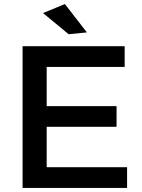

<svg xmlns="http://www.w3.org/2000/svg" viewBox="-20 -928 700 948"><path d="M607.5 0H91.5V-700H595.5V-597.5H210.5V-404H555.5V-302H210.5V-102.5H607.5ZM319 -759 192.5 -863.5 300.5 -908 409 -768Z"/></svg>

Font: Argentum Novus Medium
Style: Regular
Weight: 500
Designer: Julieta Ulanovsky (font) & Cristiano Sobral (main changes)
Foundry: Julieta Ulanovsky (font) & Cristiano Sobral (main changes)
Version: Version 3.00;November 27, 2020;FontCreator 13.0.0.2655 64-bi